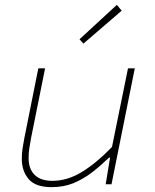

<svg xmlns="http://www.w3.org/2000/svg" viewBox="-20 -760 640 792"><path d="M193 12Q126 12 98 -21.5Q70 -55 70 -104Q70 -128 73 -147.5Q76 -167 80 -188L138 -478H166L108 -190Q104 -168 101 -148.5Q98 -129 98 -108Q98 -63 123 -38.5Q148 -14 196 -14Q259 -14 320 -52Q381 -90 442 -154L508 -478H536L440 0H416L434 -110H430Q397 -78 361 -50Q325 -22 284 -5Q243 12 193 12ZM324 -580 308 -598 462 -740 482 -716Z"/></svg>

Font: Source Code Pro ExtraLight ExtraLight
Style: Italic
Weight: 250
Italic angle: -11°
Monospace: yes
Version: Version 1.016;hotconv 1.0.116;makeotfexe 2.5.65601